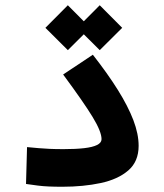

<svg xmlns="http://www.w3.org/2000/svg" viewBox="-20 -711 626 735"><path d="M218.8 3.9Q188.5 3.9 167 2.9Q145.5 2 125.5 -0.5Q105.5 -2.9 79.6 -6.8L83.5 -147.9Q108.9 -145.5 128.7 -143.8Q148.4 -142.1 170.7 -141.1Q192.9 -140.1 223.6 -140.1Q269.5 -140.1 302 -143.8Q334.5 -147.5 351.6 -156Q368.7 -164.6 368.7 -178.2Q368.7 -207 334.7 -262.9Q300.8 -318.8 221.7 -425.8L335.4 -501.5Q392.1 -429.2 431.2 -366.7Q470.2 -304.2 490.5 -251.2Q510.7 -198.2 510.7 -152.8Q510.7 -92.8 471.2 -58.6Q431.6 -24.4 365.5 -10.3Q299.3 3.9 218.8 3.9ZM361.8 -519 275.9 -604.5 361.8 -690.9 447.8 -604.5ZM239.7 -519 153.8 -604.5 239.7 -690.9 325.7 -604.5Z"/></svg>

Font: Cascadia Code
Style: Regular
Weight: 400
Monospace: yes
Designer: Aaron Bell
Foundry: Saja Typeworks
Version: Version 2106.017